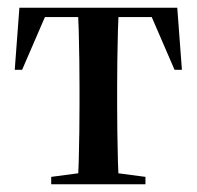

<svg xmlns="http://www.w3.org/2000/svg" viewBox="-20 -475 507 495"><path d="M18 -295 30 -455H437L449 -295H430L366 -443L399 -431H69L101 -443L37 -295ZM112 0V-19L210 -32H257L355 -19V0ZM180 0Q182 -24 183 -60Q184 -96 184.5 -135Q185 -174 185 -205V-249Q185 -281 184.5 -320Q184 -359 183 -395Q182 -431 180 -455H287Q285 -431 284 -395Q283 -359 282.5 -320Q282 -281 282 -249V-205Q282 -174 282.5 -135Q283 -96 284 -60Q285 -24 287 0Z"/></svg>

Font: Source Serif 4 60pt SemiBold
Style: Regular
Weight: 600
Version: Version 4.004;hotconv 1.0.116;makeotfexe 2.5.65601